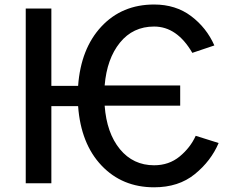

<svg xmlns="http://www.w3.org/2000/svg" viewBox="-20 -796 993 834"><path d="M91.8 0V-758.8H203.1V-422.9H319.3Q331.1 -585 420.4 -680.7Q509.8 -776.4 649.4 -776.4Q743.2 -776.4 810.1 -726.1Q877 -675.8 911.1 -598.6L815.4 -566.4Q749 -680.7 649.4 -680.7Q557.6 -680.7 501 -610.8Q444.3 -541 434.6 -424.8H762.7V-336.9H434.6Q443.4 -217.8 501 -147.9Q558.6 -78.1 649.4 -78.1Q713.9 -78.1 760.3 -116.2Q806.6 -154.3 830.1 -206.1L929.7 -174.8Q896.5 -96.7 826.2 -39.6Q755.9 17.6 649.4 17.6Q510.7 17.6 420.9 -77.1Q331.1 -171.9 319.3 -335H203.1V0Z"/></svg>

Font: Gothic A1 SemiBold
Style: Regular
Weight: 600
Version: Version 2.50